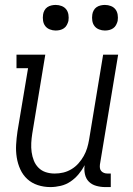

<svg xmlns="http://www.w3.org/2000/svg" viewBox="-20 -752 540 780"><path d="M185 8Q158 8 133.5 0Q109 -8 91 -24.5Q73 -41 62.5 -64Q52 -87 48 -112.5Q44 -138 45.5 -164.5Q47 -191 51 -218L94 -475H47V-530H164L111 -209Q108 -190 107 -171Q106 -152 108.5 -134Q111 -116 117.5 -99.5Q124 -83 136.5 -70.5Q149 -58 166 -52.5Q183 -47 202 -47Q220 -47 237 -51Q254 -55 270 -64.5Q286 -74 298.5 -88Q311 -102 320 -118Q329 -134 334 -150.5Q339 -167 342 -185L399 -530H460L386 -84Q385 -76 386 -69Q387 -62 391.5 -57Q396 -52 402.5 -49.5Q409 -47 417 -47H430V8H407Q389 8 371 3Q353 -2 341 -14Q329 -26 325 -44.5Q321 -63 324 -81Q314 -62 299.5 -44.5Q285 -27 266.5 -14.5Q248 -2 226.5 3Q205 8 185 8ZM406 -628Q394 -628 382.5 -632.5Q371 -637 364 -646Q357 -655 355 -667.5Q353 -680 355 -693Q356 -701 360.5 -709.5Q365 -718 372.5 -723Q380 -728 389 -730Q398 -732 406 -732Q419 -732 430.5 -727.5Q442 -723 449 -714Q456 -705 458 -692.5Q460 -680 458 -667Q456 -659 451.5 -650.5Q447 -642 439.5 -637Q432 -632 423.5 -630Q415 -628 406 -628ZM206 -628Q194 -628 182.5 -632.5Q171 -637 164 -646Q157 -655 155 -667.5Q153 -680 155 -693Q156 -701 160.5 -709.5Q165 -718 172.5 -723Q180 -728 189 -730Q198 -732 206 -732Q219 -732 230.5 -727.5Q242 -723 249 -714Q256 -705 258 -692.5Q260 -680 258 -667Q256 -659 251.5 -650.5Q247 -642 239.5 -637Q232 -632 223.5 -630Q215 -628 206 -628Z"/></svg>

Font: Iosevka Slab Light
Style: Italic
Weight: 300
Italic angle: -9°
Monospace: yes
Designer: Belleve Invis
Foundry: Belleve Invis
Version: Version 11.1.1; ttfautohint (v1.8.3)